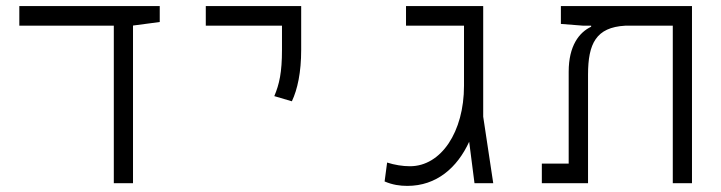

<svg xmlns="http://www.w3.org/2000/svg" viewBox="-20 -606 2384 635"><path d="M356.4 0H419.9V-521.5L508.3 -533.2V-585.9H43.9V-521H356.4Z M945.3 -271C963.9 -310.5 976.1 -366.2 976.1 -441.4V-585.9H660.6V-521H912.6V-441.4C912.6 -366.2 903.8 -327.6 887.2 -288.1Z M1327.1 8.8C1423.8 8.8 1492.2 -51.3 1531.7 -137.2L1549.3 0H1611.3L1578.1 -220.2V-585.9H1322.8V-521H1514.6V-322.3C1514.6 -169.9 1439 -56.2 1335.9 -56.2C1311.5 -56.2 1285.2 -60.5 1260.3 -68.4L1252 -5.9C1278.3 5.4 1302.7 8.8 1327.1 8.8Z M2268.6 0V-585.9H1835V-526.9L1909.7 -521H1935.1V-517.6C1895.5 -499 1860.8 -454.6 1860.8 -368.7V-64.9H1772V0H1924.8V-359.4C1924.8 -461.9 1951.7 -515.6 2047.4 -521H2205.1V0Z"/></svg>

Font: Cascadia Mono NF Light
Style: Regular
Weight: 300
Monospace: yes
Designer: Aaron Bell
Foundry: Saja Typeworks
Version: Version 2404.023